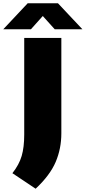

<svg xmlns="http://www.w3.org/2000/svg" viewBox="-86 -971 522 1169"><path d="M131 178 -10.5 83.5Q30.5 31.5 46 -21.5Q61.5 -74.5 61.5 -151.5V-740H287.5V-159.5Q287.5 -66 253 15Q218.5 96 131 178ZM-66 -793 82.5 -951H267L415.5 -793H247L174.5 -873.5L102.5 -793Z"/></svg>

Font: Encode Sans SemiExpanded SemiExpanded Black
Style: Regular
Weight: 900
Width: 6
Designer: Multiple Designers
Foundry: Impallari Type
Version: Version 3.000; ttfautohint (v1.8.3) -l 8 -r 50 -G 200 -x 14 